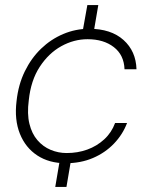

<svg xmlns="http://www.w3.org/2000/svg" viewBox="-20 -629 584 754"><path d="M197 105 218 -19H262L241 105ZM301 -486 323 -609H366L345 -486ZM238 12Q173 12 126.5 -18.5Q80 -49 58 -104Q36 -159 45 -232Q52 -297 77.5 -349Q103 -401 141.5 -438Q180 -475 228.5 -495.5Q277 -516 330 -516Q416 -516 465 -472Q514 -428 516 -357H469Q467 -413 427 -444Q387 -475 324 -475Q270 -475 220.5 -447.5Q171 -420 136 -366.5Q101 -313 93 -235Q86 -182 95.5 -143Q105 -104 127 -78.5Q149 -53 179 -40.5Q209 -28 242 -28Q285 -28 322.5 -41.5Q360 -55 389 -81.5Q418 -108 432 -146H479Q462 -101 427.5 -65Q393 -29 345 -8.5Q297 12 238 12Z"/></svg>

Font: DM Sans ExtraLight
Style: Italic
Weight: 250
Italic angle: -10°
Designer: Colophon Foundry, Jonny Pinhorn
Foundry: Colophon Foundry
Version: Version 4.004;gftools[0.9.30]